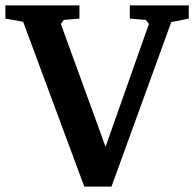

<svg xmlns="http://www.w3.org/2000/svg" viewBox="-41 -691 721 713"><path d="M-21 -622V-671H254V-622L196 -617L185 -602L351 -146L512 -602L501 -617L441 -622V-671H660V-622L595 -609L373 2H272L45 -610Z"/></svg>

Font: Khartiya
Style: Bold
Weight: 700
Version: Version 1.0.2